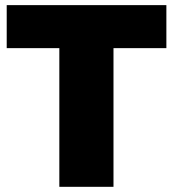

<svg xmlns="http://www.w3.org/2000/svg" viewBox="-20 -721 668 741"><path d="M5.9 -701.2H622.1V-535.2H418V0H209V-535.2H5.9Z"/></svg>

Font: Montserrat arm ExtraBold
Style: Regular
Weight: 800
Designer: Julieta Ulanovsky
Foundry: Julieta Ulanovsky
Version: Version 6.000;PS 006.000;hotconv 1.0.88;makeotf.lib2.5.64775